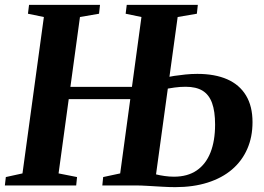

<svg xmlns="http://www.w3.org/2000/svg" viewBox="-22 -763 1086 790"><path d="M-2 0 2 -34.5 70.5 -49.5 158.5 -693 93 -706.5 97.5 -743H389.5L385.5 -706.5L307 -693L219 -49.5L295 -34.5L291.5 0ZM232.5 -355V-405.5H577.5V-355ZM699 7Q674 7 644.5 5.2Q615 3.5 586.2 1.8Q557.5 0 535 0H399L402.5 -34.5L472.5 -49.5L560 -693L495 -706.5L499.5 -743H792L788 -706.5L709 -693L620 -45.5Q636 -41.5 655.2 -38.8Q674.5 -36 693.5 -36Q750 -36 787.5 -61.8Q825 -87.5 844 -135.5Q863 -183.5 863 -250.5Q863 -305 850.5 -339.2Q838 -373.5 811.5 -389.8Q785 -406 742 -406Q718.5 -406 695.8 -402.8Q673 -399.5 656 -396.5L660 -443.5Q674.5 -447.5 695.5 -450.8Q716.5 -454 741 -456.5Q765.5 -459 790 -459Q862 -459 912.8 -436.8Q963.5 -414.5 990.2 -370.2Q1017 -326 1017 -260.5Q1017 -199 995.2 -149.8Q973.5 -100.5 932.5 -65.5Q891.5 -30.5 832.5 -11.8Q773.5 7 699 7Z"/></svg>

Font: Merriweather 72pt
Style: Bold Italic
Weight: 700
Italic angle: -7.8°
Version: Version 2.101